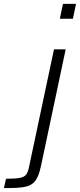

<svg xmlns="http://www.w3.org/2000/svg" viewBox="-121 -763 410 985"><path d="M186 -667 202 -743H269L253 -667ZM-101 202 -90 154Q-45 154 -21.5 150Q2 146 12 134Q22 122 27 98L156 -510H216L90 85Q83 119 73.5 141Q64 163 50 175.5Q36 188 15.5 193.5Q-5 199 -33.5 200.5Q-62 202 -101 202Z"/></svg>

Font: Saira SemiExpanded Light
Style: Italic
Weight: 300
Width: 6
Italic angle: -12°
Designer: Hector Gatti with collaboration of the Omnibus-Type team
Foundry: Omnibus-Type
Version: Version 1.101